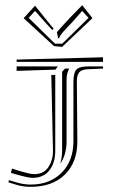

<svg xmlns="http://www.w3.org/2000/svg" viewBox="-20 -749 433 738"><path d="M198.7 -625.5Q205.1 -633.3 222.9 -652.6Q240.7 -671.9 245.6 -677.2L295.9 -729L335.4 -679.2L218.8 -568.8L187.5 -571.8L70.8 -679.2L114.7 -727.1L160.2 -670.4Q165.5 -664.6 172.9 -654.8Q180.2 -645 186 -640.1L181.2 -633.3Q177.7 -637.7 151.9 -665L114.7 -707L90.3 -680.2L191.4 -581.1H219.2L320.3 -680.2L295.9 -707L258.8 -665Q251.5 -657.2 240 -645Q228.5 -632.8 223.4 -627.2Q218.3 -621.6 213.4 -614.5Q208.5 -607.4 207.5 -602.1H203.1ZM262.2 -205.6V-432.6Q262.2 -468.8 273.2 -481.2Q284.2 -493.7 318.8 -493.7H376V-485.4L317.4 -482.9Q293.5 -481.9 284.4 -470.9Q275.4 -460 275.4 -435.5V-433.6L277.3 -205.6Q277.3 -124.5 229 -77.6Q180.7 -30.8 97.7 -30.8Q66.4 -30.8 35.6 -41L12.2 -48.3L14.6 -56.6L40.5 -48.8Q69.3 -39.6 97.7 -39.6Q171.9 -39.6 217 -85.2Q262.2 -130.9 262.2 -205.6ZM376 -528.8V-511.2H43.9V-520ZM218.8 -465.8Q218.3 -470.2 218.8 -473.1L230 -485.4H246.1Q235.8 -467.3 235.8 -441.4V-205.6Q235.8 -154.8 211.4 -119.1Q218.8 -144.5 218.8 -170.4ZM177.2 -460.9H192.4V-170.4Q192.4 -122.6 169.7 -94Q147 -65.4 105.5 -65.4Q88.9 -65.4 47.9 -77.1L22 -84.5L25.9 -101.1L53.7 -92.3Q96.2 -79.6 110.8 -79.6Q147.9 -79.6 165.8 -106.4Q183.6 -133.3 183.6 -168V-170.4ZM193.4 -481.4 43.9 -476.6V-493.7H202.1Z"/></svg>

Font: FoglihtenNo03
Style: Regular
Weight: 500
Version: Version 0.59